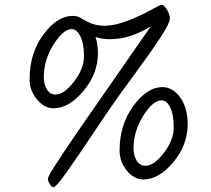

<svg xmlns="http://www.w3.org/2000/svg" viewBox="-20 -762 875 798"><path d="M655 -400Q698 -400 729 -357Q760 -314 760 -246Q760 -159 700 -87.5Q640 -16 576 -16Q537 -16 507 -53Q477 -90 477 -136Q477 -244 534.5 -322Q592 -400 655 -400ZM585 -73Q620 -73 661 -126.5Q702 -180 702 -233Q702 -286 687.5 -315.5Q673 -345 651 -345Q616 -345 575.5 -281Q535 -217 535 -145Q535 -116 548 -94.5Q561 -73 585 -73ZM232 -12Q209 16 202 16Q195 16 187 3Q179 -10 179 -18Q179 -26 194.5 -51.5Q210 -77 250.5 -137.5Q291 -198 332 -257Q482 -473 607 -653Q522 -599 436 -599Q405 -599 377 -608Q387 -576 387 -542Q387 -455 326.5 -383.5Q266 -312 203 -312Q164 -312 133.5 -349Q103 -386 103 -432Q103 -541 160.5 -618.5Q218 -696 282 -696Q297 -696 307 -691.5Q317 -687 334 -677Q370 -655 414 -655Q458 -655 512.5 -676.5Q567 -698 606 -720Q645 -742 653 -742Q661 -742 673.5 -722.5Q686 -703 686 -684.5Q686 -666 647.5 -607Q609 -548 536.5 -449.5Q464 -351 436.5 -310.5Q409 -270 378.5 -224.5Q348 -179 329.5 -151.5Q311 -124 289.5 -93Q268 -62 256 -45Q244 -28 232 -12ZM211 -369Q246 -369 287.5 -422.5Q329 -476 329 -528.5Q329 -581 314 -611Q299 -641 278 -641Q243 -641 202.5 -577Q162 -513 162 -441Q162 -412 175 -390.5Q188 -369 211 -369Z"/></svg>

Font: Kalam Light
Style: Regular
Weight: 300
Version: Version 2.001;PS 1.0;hotconv 1.0.79;makeotf.lib2.5.61930; tt